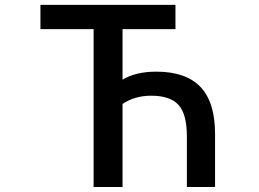

<svg xmlns="http://www.w3.org/2000/svg" viewBox="-20 -751 1040 772"><path d="M731.4 1V-203.1Q731.4 -292 697.8 -329.1Q664.1 -366.2 587.9 -366.2Q521.5 -366.2 472.7 -333V1H356.4V-633.8H142.6V-731.4H685.5V-633.8H472.7V-430.7Q526.4 -462.9 608.4 -462.9Q727.5 -462.9 786.1 -401.4Q844.7 -339.8 844.7 -212.9V1Z"/></svg>

Font: Gen Shin Gothic Monospace Medium
Style: Regular
Weight: 500
Designer: [Source Han Sans]
Ryoko NISHIZUKA  (kana & ideographs); Paul D. Hunt (Latin, Greek & Cyrillic); Wenlong ZHANG  (bopomofo
Version: Version 1.002.20150607